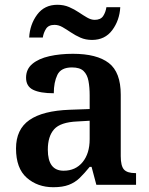

<svg xmlns="http://www.w3.org/2000/svg" viewBox="-20 -773 625 803"><path d="M203 10Q137 10 92 -29.5Q47 -69 47 -152Q47 -232 103 -271Q159 -310 272 -314L355 -317V-374Q355 -408 350 -434.5Q345 -461 329.5 -476Q314 -491 281 -491Q235 -491 220 -460Q205 -429 205 -383Q148 -383 118.5 -397.5Q89 -412 89 -448Q89 -484 115.5 -506Q142 -528 186.5 -538Q231 -548 285 -548Q385 -548 435 -509.5Q485 -471 485 -377V-120Q485 -79 498.5 -64Q512 -49 546 -49H549V0H383L363 -75H355Q333 -48 313.5 -29Q294 -10 268 0Q242 10 203 10ZM246 -59Q296 -59 325.5 -95Q355 -131 355 -191V-268L303 -265Q233 -262 206.5 -232.5Q180 -203 180 -147Q180 -59 246 -59ZM365 -606Q338 -606 316.5 -615.5Q295 -625 276.5 -637.5Q258 -650 241.5 -659.5Q225 -669 208 -669Q183 -669 172.5 -652.5Q162 -636 159 -616H102Q105 -671 135.5 -712Q166 -753 220 -753Q247 -753 269 -743.5Q291 -734 309.5 -721.5Q328 -709 344.5 -699.5Q361 -690 376 -690Q401 -690 411.5 -706Q422 -722 425 -743H483Q480 -688 449.5 -647Q419 -606 365 -606Z"/></svg>

Font: Noto Serif Toto SemiBold
Style: Regular
Weight: 600
Designer: Monotype Design Team
Foundry: Monotype Imaging Inc.
Version: Version 2.001; ttfautohint (v1.8.4.7-5d5b)